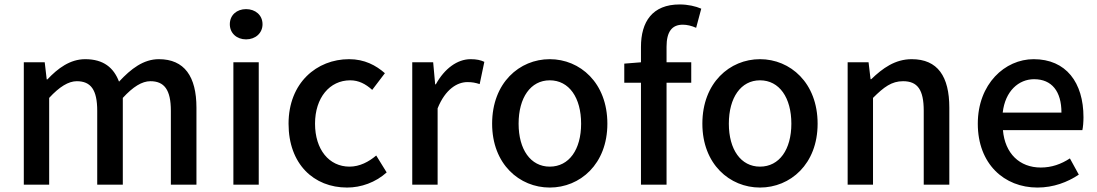

<svg xmlns="http://www.w3.org/2000/svg" viewBox="-20 -830 4932 863"><path d="M87 0H201V-390C247 -440 288 -465 325 -465C388 -465 417 -427 417 -332V0H532V-390C578 -440 618 -465 656 -465C718 -465 748 -427 748 -332V0H863V-346C863 -486 809 -564 694 -564C625 -564 569 -521 515 -463C491 -526 445 -564 363 -564C295 -564 240 -523 193 -473H190L181 -550H87Z M1029 0H1143V-550H1029ZM1086 -653C1128 -653 1160 -681 1160 -721C1160 -762 1128 -789 1086 -789C1044 -789 1013 -762 1013 -721C1013 -681 1044 -653 1086 -653Z M1540 13C1603 13 1668 -10 1718 -55L1671 -131C1638 -103 1597 -81 1551 -81C1459 -81 1396 -158 1396 -274C1396 -391 1462 -469 1554 -469C1592 -469 1623 -453 1653 -426L1710 -501C1670 -536 1619 -564 1549 -564C1404 -564 1277 -458 1277 -274C1277 -92 1391 13 1540 13Z M1833 0H1947V-343C1982 -430 2036 -461 2081 -461C2103 -461 2117 -458 2136 -452L2157 -552C2140 -560 2122 -564 2095 -564C2036 -564 1978 -522 1939 -451H1936L1927 -550H1833Z M2451 13C2587 13 2710 -92 2710 -274C2710 -458 2587 -564 2451 -564C2315 -564 2192 -458 2192 -274C2192 -92 2315 13 2451 13ZM2451 -81C2365 -81 2311 -158 2311 -274C2311 -391 2365 -469 2451 -469C2538 -469 2592 -391 2592 -274C2592 -158 2538 -81 2451 -81Z M3132 -791C3107 -802 3072 -810 3035 -810C2912 -810 2861 -732 2861 -619V-550L2786 -544V-458H2861V0H2976V-458H3087V-550H2976V-620C2976 -687 3000 -719 3049 -719C3068 -719 3089 -714 3109 -705Z M3396 13C3532 13 3655 -92 3655 -274C3655 -458 3532 -564 3396 -564C3260 -564 3137 -458 3137 -274C3137 -92 3260 13 3396 13ZM3396 -81C3310 -81 3256 -158 3256 -274C3256 -391 3310 -469 3396 -469C3483 -469 3537 -391 3537 -274C3537 -158 3483 -81 3396 -81Z M3790 0H3904V-390C3953 -439 3988 -465 4039 -465C4104 -465 4132 -427 4132 -332V0H4247V-346C4247 -486 4195 -564 4078 -564C4003 -564 3947 -523 3896 -474H3893L3884 -550H3790Z M4643 13C4715 13 4778 -11 4829 -45L4789 -118C4749 -92 4707 -77 4658 -77C4563 -77 4497 -140 4488 -245H4845C4848 -258 4850 -281 4850 -303C4850 -459 4772 -564 4626 -564C4497 -564 4375 -453 4375 -274C4375 -93 4494 13 4643 13ZM4487 -324C4498 -421 4559 -474 4628 -474C4708 -474 4751 -419 4751 -324Z"/></svg>

Font: Source Han Sans KR Medium
Style: Regular
Weight: 500
Designer: Ryoko NISHIZUKA (kana & ideographs); Paul D. Hunt (Latin, Greek & Cyrillic); Wenlong ZHANG (bopomofo); Sandoll Communica
Foundry: Adobe Systems Incorporated
Version: Version 1.001;PS 1.001;hotconv 1.0.78;makeotf.lib2.5.61930